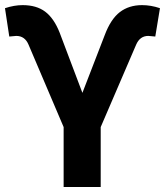

<svg xmlns="http://www.w3.org/2000/svg" viewBox="-32 -744 657 764"><path d="M295.9 -374.5 384.8 -604.5Q408.7 -668 444.8 -695.8Q481 -723.6 533.2 -723.6Q568.8 -723.6 604.5 -711.4L585.9 -598.6L558.1 -601.1Q524.9 -601.1 509.8 -566.4L368.7 -238.3V0H221.2V-238.3L81.5 -566.4Q66.9 -601.1 32.7 -601.1L4.9 -598.6L-12.2 -711.4Q24.4 -723.6 58.1 -723.6Q113.3 -723.6 147.9 -697.5Q182.6 -671.4 205.1 -614.7Z"/></svg>

Font: Roboto
Style: Bold
Weight: 700
Designer: Google
Version: Version 2.134; 2016; ttfautohint (v1.6)